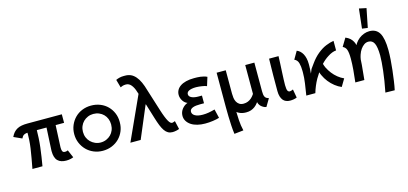

<svg xmlns="http://www.w3.org/2000/svg" viewBox="-80 -1410 4708 2217"><g transform="rotate(-15 2274.0 -301.0)"><path d="M547 8Q517 8 491 0Q465 -8 446.5 -26.5Q428 -45 419.5 -74Q411 -103 411 -138Q411 -145 411 -153L425 -420H309Q308 -375 306 -328Q303 -273 296.5 -217.5Q290 -162 281.5 -107.5Q273 -53 264 0H144Q156 -66 166.5 -123Q177 -180 184.5 -233Q192 -286 195 -336Q197 -368 197 -398Q197 -409 197 -419Q187 -418 179 -417Q165 -414 154.5 -408.5Q144 -403 137 -393.5Q130 -384 123 -370L26 -414Q40 -444 58 -464.5Q76 -485 100 -498Q124 -511 155 -516.5Q186 -522 225 -522H635V-420H534L522 -163Q522 -156 522 -150Q522 -121 530.5 -107.5Q539 -94 557 -94Q558 -94 559 -94Q562 -94 564 -94Q571 -94 578.5 -96Q586 -98 594 -102L634 -9Q624 -3 599.5 2.5Q575 8 547 8Z M986 8Q928 8 878 -13Q828 -34 792 -70.5Q756 -107 735 -156Q714 -205 714 -262Q714 -320 735 -369Q756 -418 792 -454.5Q828 -491 878 -511.5Q928 -532 986 -532Q1045 -532 1095.5 -511.5Q1146 -491 1182 -454.5Q1218 -418 1238 -370Q1258 -322 1258 -267Q1258 -265 1258 -262Q1258 -259 1258 -257Q1258 -203 1238 -155Q1218 -107 1182 -70.5Q1146 -34 1095.5 -13Q1045 8 986 8ZM986 -91Q1023 -91 1054 -104.5Q1085 -118 1107.5 -140.5Q1130 -163 1142.5 -194Q1155 -225 1155 -262Q1155 -298 1142.5 -329.5Q1130 -361 1107.5 -383.5Q1085 -406 1054 -419Q1023 -432 986 -432Q951 -432 920.5 -419Q890 -406 867 -383.5Q844 -361 831 -329.5Q818 -298 818 -262Q818 -225 831 -194Q844 -163 867 -140.5Q890 -118 920.5 -104.5Q951 -91 986 -91Z M1818 8Q1789 8 1766 -4.5Q1743 -17 1724.5 -43.5Q1706 -70 1690 -109.5Q1674 -149 1657 -205L1603 -381H1599L1438 0H1315L1552 -521L1544 -544Q1536 -572 1525 -594Q1514 -616 1501 -631.5Q1488 -647 1472.5 -655Q1457 -663 1439 -663Q1415 -663 1399.5 -658Q1384 -653 1372 -647L1345 -743Q1364 -752 1387 -758Q1410 -764 1436 -764Q1444 -764 1452 -764Q1455 -764 1457 -764Q1495 -764 1525 -750Q1555 -736 1580.5 -706.5Q1606 -677 1625.5 -634Q1645 -591 1661 -534L1741 -280Q1758 -226 1772 -191Q1786 -156 1798 -135Q1810 -114 1820.5 -105.5Q1831 -97 1842 -97Q1849 -98 1858 -101Q1867 -104 1876 -108L1899 -8Q1886 -2 1862.5 3Q1839 8 1818 8Z M2378 -13Q2364 -8 2344 -4Q2324 0 2301 3.5Q2278 7 2254 8.5Q2230 10 2207 10Q2158 10 2115.5 -0.5Q2073 -11 2042.5 -31Q2012 -51 1994 -79.5Q1976 -108 1976 -143Q1976 -167 1983.5 -187.5Q1991 -208 2004.5 -225Q2018 -242 2035 -254.5Q2052 -267 2070 -273V-274Q2056 -279 2043 -289.5Q2030 -300 2019.5 -315.5Q2009 -331 2002.5 -349.5Q1996 -368 1996 -388Q1996 -419 2010 -445Q2024 -471 2052 -490Q2080 -509 2121.5 -519.5Q2163 -530 2217 -530Q2234 -530 2253.5 -529.5Q2273 -529 2292.5 -526.5Q2312 -524 2332 -519Q2352 -514 2371 -505L2339 -402Q2328 -407 2313.5 -410.5Q2299 -414 2282 -416.5Q2265 -419 2247.5 -421Q2230 -423 2213 -423Q2182 -423 2160.5 -418.5Q2139 -414 2125.5 -407Q2112 -400 2106 -390Q2100 -380 2100 -369Q2100 -355 2108 -344.5Q2116 -334 2130.5 -327Q2145 -320 2165 -316Q2185 -312 2207 -312H2254V-220H2208Q2182 -220 2159.5 -217.5Q2137 -215 2120 -208.5Q2103 -202 2093 -191Q2083 -180 2083 -164Q2083 -133 2116 -114.5Q2149 -96 2208 -96Q2243 -96 2278 -102Q2313 -108 2353 -119Z M2939 8 2921 4Q2886 -10 2867 -35Q2855 -50 2849 -74Q2844 -68 2840 -62Q2824 -41 2803.5 -25.5Q2783 -10 2757.5 -1Q2732 8 2698 8Q2650 8 2615 -10Q2600 -17 2589 -27Q2589 -11 2590 4Q2591 39 2593 71.5Q2595 104 2599.5 136Q2604 168 2612 200L2502 212Q2495 162 2492 108Q2489 54 2487.5 -1Q2486 -56 2486 -110V-523H2595V-243Q2595 -218 2598.5 -192.5Q2602 -167 2613 -146Q2624 -125 2644 -111Q2664 -97 2696 -97Q2725 -97 2748.5 -107Q2772 -117 2789.5 -132.5Q2807 -148 2821 -168Q2824 -174 2828 -179V-523H2937V-179Q2937 -138 2946 -118Q2955 -98 2973 -91L2993 -83Z M3224 8Q3198 8 3176.5 -0.5Q3155 -9 3140.5 -26.5Q3126 -44 3117.5 -71.5Q3109 -99 3109 -137Q3109 -274 3109.5 -322Q3110 -370 3111 -419.5Q3112 -469 3113 -523H3226Q3225 -483 3222.5 -433Q3220 -383 3217.5 -334Q3215 -285 3213.5 -244.5Q3212 -204 3212 -180Q3213 -129 3221.5 -113Q3230 -97 3247 -96Q3257 -97 3267 -100Q3277 -103 3287 -108L3305 -7Q3287 1 3266 4.5Q3245 8 3224 8Z M3839 10Q3800 -6 3762.5 -35.5Q3725 -65 3695.5 -102.5Q3666 -140 3647 -182Q3637 -202 3632 -221Q3611 -190 3591 -156Q3550 -82 3526 0H3418Q3430 -73 3439.5 -140.5Q3449 -208 3449 -265Q3449 -271 3449 -277Q3449 -282 3449 -286Q3449 -340 3438 -380.5Q3427 -421 3391 -436L3445 -529Q3466 -521 3483.5 -505Q3501 -489 3513.5 -466Q3526 -443 3533 -412.5Q3540 -382 3540 -346Q3540 -334 3540 -323Q3540 -300 3538.5 -275.5Q3537 -251 3535 -231Q3555 -276 3555 -279Q3555 -280 3555 -280Q3555 -280 3553.5 -278Q3552 -276 3552 -276Q3552 -276 3552 -276Q3553 -276 3596 -337Q3639 -398 3690.5 -440Q3742 -482 3792.5 -502.5Q3843 -523 3885 -529V-415Q3837 -411 3784 -376Q3739 -348 3698 -304Q3705 -279 3716 -255Q3735 -217 3761 -183.5Q3787 -150 3821 -122.5Q3855 -95 3892 -79Z M4309 203Q4323 132 4333 69.5Q4343 7 4349 -46.5Q4355 -100 4358.5 -145.5Q4362 -191 4362 -228Q4361 -329 4339.5 -372.5Q4318 -416 4271 -416Q4243 -416 4219.5 -400Q4196 -384 4177 -357Q4158 -330 4146 -294Q4137 -268 4133 -240Q4132 -209 4129 -176Q4122 -95 4112 0H4004Q4013 -73 4019 -145Q4025 -217 4025 -278Q4025 -315 4022 -341Q4019 -367 4013 -385Q4007 -403 3996 -414.5Q3985 -426 3969 -434L4027 -530Q4058 -517 4078.5 -499Q4099 -481 4112 -457Q4123 -438 4128 -413Q4134 -425 4141 -435Q4162 -465 4188.5 -485.5Q4215 -506 4247 -518Q4279 -530 4312 -530Q4394 -530 4431.5 -466.5Q4469 -403 4470 -261Q4470 -211 4466 -149.5Q4462 -88 4454.5 -24.5Q4447 39 4438.5 99.5Q4430 160 4420 205ZM4351 -796 4306 -571 4239 -580 4265 -814Z"/></g></svg>

Font: Rising Sun SemiBold
Style: Regular
Weight: 600
Designer: Matt McInerney, Pablo Impallari, Rodrigo Fuenzalida (Raleway font), Stephen Hutchings (Greek), Cristiano Sobral (main ch
Foundry: The Rising Sun Project Authors
Version: Version 4.327; ttfautohint (v1.8.4.7-5d5b-dirty)